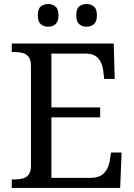

<svg xmlns="http://www.w3.org/2000/svg" viewBox="-20 -929 663 949"><path d="M38 0V-42H51Q73 -42 91.5 -46.5Q110 -51 121.5 -65.5Q133 -80 133 -109V-600Q133 -632 122 -647Q111 -662 92.5 -667Q74 -672 51 -672H38V-714H542L547 -539H495L490 -582Q486 -615 466.5 -639.5Q447 -664 402 -664H234V-398H475V-349H234V-50H427Q474 -50 495.5 -74.5Q517 -99 522 -132L529 -175H581L574 0ZM408 -797Q386 -797 371.5 -809.5Q357 -822 357 -853Q357 -885 371.5 -897Q386 -909 408 -909Q429 -909 444 -897Q459 -885 459 -853Q459 -822 444 -809.5Q429 -797 408 -797ZM218 -797Q196 -797 181.5 -809.5Q167 -822 167 -853Q167 -885 181.5 -897Q196 -909 218 -909Q239 -909 254 -897Q269 -885 269 -853Q269 -822 254 -809.5Q239 -797 218 -797Z"/></svg>

Font: Noto Serif Gurmukhi
Style: Regular
Weight: 400
Designer: Vaibhav Singh and the Monotype Design Team
Foundry: Monotype Imaging Inc.
Version: Version 2.003